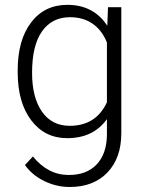

<svg xmlns="http://www.w3.org/2000/svg" viewBox="-20 -558 595 789"><path d="M52.7 -269Q52.7 -393.1 107.7 -465.6Q162.6 -538.1 256.8 -538.1Q364.7 -538.1 420.9 -452.1L423.8 -528.3H478.5V-10.7Q478.5 91.3 421.4 150.9Q364.3 210.4 266.6 210.4Q211.4 210.4 161.4 185.8Q111.3 161.1 82.5 120.1L115.2 85Q177.2 161.1 262.7 161.1Q335.9 161.1 377 117.9Q418 74.7 419.4 -2V-68.4Q363.3 9.8 255.9 9.8Q164.1 9.8 108.4 -63.5Q52.7 -136.7 52.7 -261.2ZM111.8 -258.8Q111.8 -157.7 152.3 -99.4Q192.9 -41 266.6 -41Q374.5 -41 419.4 -137.7V-383.3Q398.9 -434.1 360.4 -460.7Q321.8 -487.3 267.6 -487.3Q193.8 -487.3 152.8 -429.4Q111.8 -371.6 111.8 -258.8Z"/></svg>

Font: Roboto-Light
Style: Regular
Weight: 300
Designer: Google
Version: Version 2.137; 2017